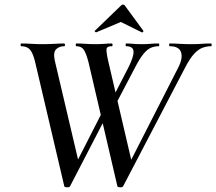

<svg xmlns="http://www.w3.org/2000/svg" viewBox="-20 -815 945 839"><path d="M493 -1 367 -542Q357 -581 346.5 -597Q336 -613 314 -613Q311 -613 311 -619Q311 -625 314 -625Q333 -625 354.5 -623.5Q376 -622 394 -622Q419 -622 436.5 -623.5Q454 -625 468 -625Q472 -625 472 -619Q472 -613 468 -613Q449 -613 446 -603Q443 -593 452 -552L558 -97L501 -14L759 -520Q780 -561 771 -587Q762 -613 722 -613Q719 -613 719 -619Q719 -625 722 -625Q744 -625 764.5 -623.5Q785 -622 817 -622Q844 -622 861 -623.5Q878 -625 902 -625Q905 -625 905 -619Q905 -613 902 -613Q884 -613 865.5 -606.5Q847 -600 828 -579.5Q809 -559 787 -516L518 -1Q515 4 504.5 3.5Q494 3 493 -1ZM261 -1 134 -542Q125 -581 112 -597Q99 -613 73 -613Q70 -613 70 -619Q70 -625 73 -625Q94 -625 117.5 -623.5Q141 -622 162 -622Q195 -622 218 -623.5Q241 -625 260 -625Q264 -625 264 -619Q264 -613 260 -613Q239 -613 225.5 -600Q212 -587 219 -552L326 -97L268 -14L444 -359L459 -335L286 -1Q283 4 272.5 3.5Q262 3 261 -1ZM473 -335 458 -359 541 -520Q565 -568 563.5 -590.5Q562 -613 531 -613Q529 -613 529 -619Q529 -625 531 -625Q547 -625 561.5 -623.5Q576 -622 599 -622Q622 -622 636.5 -623.5Q651 -625 673 -625Q676 -625 676 -619Q676 -613 673 -613Q656 -613 640 -606.5Q624 -600 607 -579.5Q590 -559 568 -516ZM401 -674Q399 -673 395.5 -676Q392 -679 395 -681L508 -790Q512 -795 517.5 -795Q523 -795 526 -790L606 -681Q608 -679 605 -675.5Q602 -672 599 -674L508 -719Z"/></svg>

Font: Cormorant Garamond Light SemiBold
Style: Italic
Weight: 600
Italic angle: -10°
Version: Version 4.001